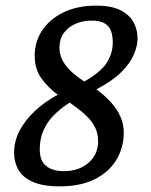

<svg xmlns="http://www.w3.org/2000/svg" viewBox="-20 -648 537 681"><path d="M192 13Q131 13 95 -3.5Q59 -20 44.5 -47Q30 -74 30 -106Q30 -148 50 -185.5Q70 -223 105 -255.5Q140 -288 185 -312Q153 -335 128 -368.5Q103 -402 103 -450Q103 -500 129.5 -540Q156 -580 205 -604Q254 -628 321 -628Q377 -628 409 -611Q441 -594 454.5 -567.5Q468 -541 468 -512Q468 -486 455 -455Q442 -424 410.5 -392.5Q379 -361 322 -331Q371 -295 395 -257Q419 -219 419 -178Q419 -125 393 -81.5Q367 -38 316.5 -12.5Q266 13 192 13ZM206 -41Q260 -41 294 -70.5Q328 -100 328 -147Q328 -172 318.5 -193.5Q309 -215 287 -236.5Q265 -258 227 -284Q197 -265 173 -241.5Q149 -218 135 -187.5Q121 -157 121 -118Q121 -78 143.5 -59.5Q166 -41 206 -41ZM279 -359Q336 -391 358 -424.5Q380 -458 380 -498Q380 -520 374 -537.5Q368 -555 351.5 -565Q335 -575 303 -575Q276 -575 250 -564.5Q224 -554 207.5 -532.5Q191 -511 191 -477Q191 -456 201 -435.5Q211 -415 231 -396Q251 -377 279 -359Z"/></svg>

Font: Manuale Medium
Style: Italic
Weight: 500
Italic angle: -11°
Version: Version 1.002